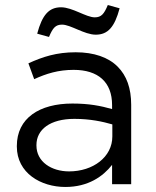

<svg xmlns="http://www.w3.org/2000/svg" viewBox="-20 -733 619 764"><path d="M240 11C331 11 390 -31 426 -77V0H502V-316C502 -382 484 -432 448 -468C411 -505 354 -525 281 -525C205 -525 150 -507 93 -481L116 -418C164 -440 212 -455 273 -455C370 -455 426 -407 426 -315V-299C380 -312 334 -321 268 -321C137 -321 47 -263 47 -152V-150C47 -44 143 11 240 11ZM255 -51C185 -51 125 -89 125 -154V-156C125 -218 180 -260 276 -260C339 -260 389 -249 427 -238V-190C427 -108 350 -51 255 -51ZM128 -599 175 -586C190 -622 201 -635 227 -635C261 -635 316 -595 361 -595C409 -595 436 -625 456 -700L409 -713C394 -677 383 -664 357 -664C323 -664 268 -704 223 -704C175 -704 148 -674 128 -599Z"/></svg>

Font: Mission
Style: Regular
Weight: 400
Version: Version 1.000;FEAKit 1.0